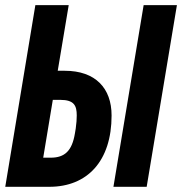

<svg xmlns="http://www.w3.org/2000/svg" viewBox="-34 -718 700 738"><path d="M160.9 -111.9H132.1L169 -334.2H197.1C251.1 -334.2 261 -312.1 261 -274.1C261 -258.2 259.9 -246.1 257.1 -224.1L253.9 -204.9C242.9 -138.1 214.8 -111.9 160.9 -111.9ZM-13.8 0H155.9C301.8 0 394.9 -99.1 394.9 -274.1C394.9 -378.9 333.1 -446 214.8 -446H187.9L230.1 -698.2H101.9ZM402 0H529.8L646 -698.2H518.1Z"/></svg>

Font: Margiela Mono Italic Bold It
Style: Regular
Weight: 700
Designer: Mike Abbink, Paul van der Laan, Pieter van Rosmalen
Foundry: Bold Monday
Version: Version 2.003 2021